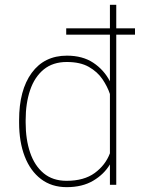

<svg xmlns="http://www.w3.org/2000/svg" viewBox="-20 -770 587 800"><path d="M59.6 -259.3V-269.5Q59.6 -394.5 112.1 -466.3Q164.6 -538.1 258.8 -538.1Q324.2 -538.1 368.7 -508.5Q413.1 -479 438 -431.2V-625.5H255.9V-651.9H438V-750H464.4V-651.9H542.5V-625.5H464.4V0H438V-85Q413.6 -43.9 368.4 -17.1Q323.2 9.8 257.8 9.8Q195.3 9.8 150.9 -23.9Q106.4 -57.6 83 -118.2Q59.6 -178.7 59.6 -259.3ZM86.9 -269.5V-259.3Q86.9 -189 105.5 -134.3Q124 -79.6 161.9 -48.1Q199.7 -16.6 257.3 -16.6Q330.1 -16.6 374.8 -49.3Q419.4 -82 438 -131.3V-378.4Q427.7 -409.2 407 -439.9Q386.2 -470.7 350.3 -491.2Q314.5 -511.7 258.3 -511.7Q200.2 -511.7 162.1 -480.5Q124 -449.2 105.5 -394.5Q86.9 -339.8 86.9 -269.5Z"/></svg>

Font: Vazirmatn UI FD Thin
Style: Regular
Weight: 100
Designer: Saber Rastikerdar
Foundry: Saber Rastikerdar
Version: Version 33.003